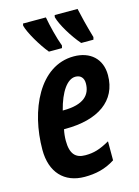

<svg xmlns="http://www.w3.org/2000/svg" viewBox="-118 -832 657 908"><g transform="rotate(-15 211.0 -378.0)"><path d="M329 -606H389L392 -618C374 -680 362 -729 354 -766H242L240 -756C250 -718 290 -651 329 -606ZM171 -606H235L238 -618C222 -661 207 -722 199 -766H87L85 -756C94 -720 137 -647 171 -606ZM182 10C235 10 283 0 331 -31V-124C283 -97 253 -88 211 -88C163 -88 139 -114 139 -178C139 -196 141 -215 145 -233H153C311 -233 412 -300 412 -427C412 -507 358 -554 278 -554C110 -554 21 -358 21 -165C21 -55 82 10 182 10ZM165 -320H162C184 -407 221 -459 261 -459C287 -459 301 -442 301 -416C301 -361 267 -320 165 -320Z"/></g></svg>

Font: Noto Sans ExtraCondensed
Style: Bold Italic
Weight: 700
Width: 2
Italic angle: -12°
Designer: Monotype Design Team
Foundry: Monotype Imaging Inc.
Version: Version 2.013